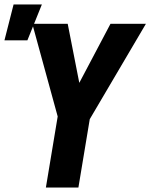

<svg xmlns="http://www.w3.org/2000/svg" viewBox="-35 -842 675 862"><path d="M171 0 224 -319 110 -735H269L321 -470L461 -735H620L368 -307L317 0ZM-15 -661 26 -822H153L88 -661Z"/></svg>

Font: Iosevka Heavy Extended
Style: Italic
Weight: 900
Width: 7
Italic angle: -9°
Monospace: yes
Designer: Belleve Invis
Foundry: Belleve Invis
Version: Version 32.5.0; ttfautohint (v1.8.4)